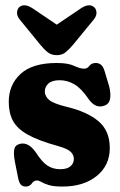

<svg xmlns="http://www.w3.org/2000/svg" viewBox="-20 -691 454 724"><path d="M207.5 -53Q233.5 -53 246 -64.2Q258.5 -75.5 258.5 -91.5Q258.5 -106.5 247 -118.2Q235.5 -130 198 -140.5Q125.5 -160.5 85.2 -183Q45 -205.5 29 -235.2Q13 -265 13 -306.5Q13 -371.5 57.8 -412.5Q102.5 -453.5 194 -453.5Q236.5 -453.5 259.2 -442.8Q282 -432 297 -432Q309.5 -432 317.2 -442.8Q325 -453.5 341.5 -453.5Q353 -453.5 361.8 -446Q370.5 -438.5 376.5 -416L391.5 -366Q398.5 -338 395.2 -319Q392 -300 376 -293.5Q341 -279 314 -317.5Q287 -357.5 260.5 -373Q234 -388.5 205 -388.5Q176 -388.5 162.5 -376Q149 -363.5 149 -346.5Q149 -328 165.2 -314.2Q181.5 -300.5 230 -288.5Q308.5 -270 351.2 -234Q394 -198 394 -133Q394 -67 344.5 -27.2Q295 12.5 215.5 12.5Q182 12.5 163.8 6.8Q145.5 1 136 -4.8Q126.5 -10.5 119.5 -10.5Q107.5 -10.5 99.8 1Q92 12.5 77 12.5Q65.5 12.5 58.5 5Q51.5 -2.5 48 -21.5L36 -82Q30.5 -111.5 33.8 -127.8Q37 -144 55 -148.5Q87 -156.5 115 -116.5Q138 -80.5 158.5 -66.8Q179 -53 207.5 -53ZM256.5 -523.5Q241.5 -505.5 227.8 -494.2Q214 -483 194.5 -483Q173.5 -483 159.8 -494Q146 -505 131 -523.5L55.5 -616Q43.5 -630.5 44.2 -643.5Q45 -656.5 52 -663.5Q71 -680.5 103 -659.5L194 -598L285 -659.5Q317 -680.5 335.5 -663.5Q343 -656.5 343.8 -643.5Q344.5 -630.5 332.5 -616Z"/></svg>

Font: Fraunces 144pt SuperSoft
Style: Bold
Weight: 700
Version: Version 1.000;[b76b70a41]